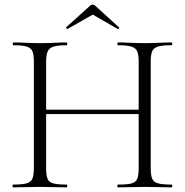

<svg xmlns="http://www.w3.org/2000/svg" viewBox="-20 -808 798 828"><path d="M578 -542Q578 -571 572 -586Q566 -601 547 -607Q528 -613 489 -613Q486 -613 486 -619Q486 -625 489 -625Q512 -625 541.5 -623.5Q571 -622 605 -622Q637 -622 667 -623.5Q697 -625 720 -625Q723 -625 723 -619Q723 -613 720 -613Q682 -613 662.5 -607.5Q643 -602 636.5 -587.5Q630 -573 630 -544V-81Q630 -52 636.5 -37Q643 -22 662.5 -17Q682 -12 720 -12Q723 -12 723 -6Q723 0 720 0Q697 0 667 -1Q637 -2 605 -2Q571 -2 541.5 -1Q512 0 489 0Q486 0 486 -6Q486 -12 489 -12Q528 -12 547 -17Q566 -22 572 -37Q578 -52 578 -81ZM150 -316V-335H600V-316ZM126 -81V-544Q126 -573 119.5 -587.5Q113 -602 94 -607.5Q75 -613 37 -613Q35 -613 35 -619Q35 -625 37 -625Q61 -625 90.5 -623.5Q120 -622 152 -622Q187 -622 216 -623.5Q245 -625 268 -625Q270 -625 270 -619Q270 -613 268 -613Q230 -613 211 -607Q192 -601 185.5 -586Q179 -571 179 -542V-81Q179 -52 185 -37Q191 -22 210.5 -17Q230 -12 268 -12Q270 -12 270 -6Q270 0 268 0Q244 0 215.5 -1Q187 -2 152 -2Q120 -2 90 -1Q60 0 36 0Q34 0 34 -6Q34 -12 36 -12Q74 -12 93.5 -17Q113 -22 119.5 -37Q126 -52 126 -81ZM265 -690 368 -783Q373 -788 380 -788Q387 -788 391 -783L493 -690Q496 -689 493 -685.5Q490 -682 488 -683L380 -745L271 -683Q270 -682 266.5 -685.5Q263 -689 265 -690Z"/></svg>

Font: Cormorant Garamond Light Light
Style: Regular
Weight: 300
Version: Version 4.001